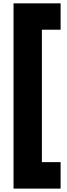

<svg xmlns="http://www.w3.org/2000/svg" viewBox="-20 -927 399 1137"><path d="M338.9 33.2V189.9H60.1V-907.2H338.9V-751H228V33.2Z"/></svg>

Font: Sinkin Sans 800 Black
Style: Regular
Weight: 900
Designer: Keith Bates
Foundry: K-Type
Version: Sinkin Sans (version 1.0)  by Keith Bates   •   © 2014   www